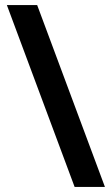

<svg xmlns="http://www.w3.org/2000/svg" viewBox="-20 -734 439 754"><path d="M126 -714 392 0H273L7 -714Z"/></svg>

Font: Noto Sans Nag Mundari SemiBold
Style: Regular
Weight: 600
Version: Version 1.000